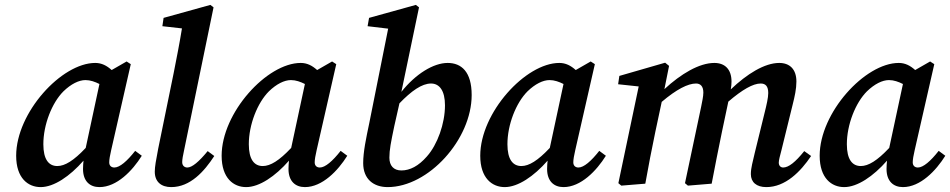

<svg xmlns="http://www.w3.org/2000/svg" viewBox="-20 -750 3880 784"><path d="M157 -161C157 -241 192 -330 239 -377C270 -407 302 -423 329 -423C349 -423 368 -416 386 -407L330 -146C281 -94 245 -72 214 -72C179 -72 157 -99 157 -161ZM386 14C457 14 521 -53 559 -114L532 -134C499 -92 469 -66 447 -66C435 -66 426 -73 426 -87C426 -98 429 -116 434 -137L514 -488L497 -499L436 -464C416 -482 395 -493 369 -493C231 -493 46 -290 46 -114C46 -22 95 14 146 14C200 14 265 -30 321 -94C320 -83 319 -72 319 -60C319 -10 347 14 386 14Z M679 14C757 14 814 -50 855 -113L828 -133C792 -89 764 -66 745 -66C734 -66 724 -73 724 -88C724 -98 727 -116 732 -138L852 -720L839 -730L648 -677L643 -643L723 -634C713 -572 701 -512 689 -451L626 -143C617 -96 612 -69 612 -49C612 -7 639 14 679 14Z M996 -161C996 -241 1031 -330 1078 -377C1109 -407 1141 -423 1168 -423C1188 -423 1207 -416 1225 -407L1169 -146C1120 -94 1084 -72 1053 -72C1018 -72 996 -99 996 -161ZM1225 14C1296 14 1360 -53 1398 -114L1371 -134C1338 -92 1308 -66 1286 -66C1274 -66 1265 -73 1265 -87C1265 -98 1268 -116 1273 -137L1353 -488L1336 -499L1275 -464C1255 -482 1234 -493 1208 -493C1070 -493 885 -290 885 -114C885 -22 934 14 985 14C1039 14 1104 -30 1160 -94C1159 -83 1158 -72 1158 -60C1158 -10 1186 14 1225 14Z M1570 -106C1570 -138 1576 -168 1590 -235L1611 -328C1660 -379 1703 -409 1740 -409C1775 -409 1797 -379 1797 -320C1797 -245 1766 -159 1723 -111C1689 -72 1654 -54 1619 -54C1587 -54 1570 -74 1570 -106ZM1563 14C1730 14 1906 -181 1906 -362C1906 -457 1864 -493 1808 -493C1750 -493 1677 -448 1619 -375L1691 -720L1678 -730L1487 -677L1481 -643L1565 -633L1488 -248C1475 -186 1463 -130 1463 -84C1463 -19 1505 14 1563 14Z M2052 -161C2052 -241 2087 -330 2134 -377C2165 -407 2197 -423 2224 -423C2244 -423 2263 -416 2281 -407L2225 -146C2176 -94 2140 -72 2109 -72C2074 -72 2052 -99 2052 -161ZM2281 14C2352 14 2416 -53 2454 -114L2427 -134C2394 -92 2364 -66 2342 -66C2330 -66 2321 -73 2321 -87C2321 -98 2324 -116 2329 -137L2409 -488L2392 -499L2331 -464C2311 -482 2290 -493 2264 -493C2126 -493 1941 -290 1941 -114C1941 -22 1990 14 2041 14C2095 14 2160 -30 2216 -94C2215 -83 2214 -72 2214 -60C2214 -10 2242 14 2281 14Z M2615 0C2628 -72 2641 -141 2656 -212L2682 -334C2742 -385 2789 -409 2822 -409C2840 -409 2852 -398 2852 -372C2852 -356 2847 -335 2843 -314L2777 -2L2789 8L2886 0C2900 -72 2913 -141 2928 -212L2954 -335C3011 -384 3055 -409 3086 -409C3106 -409 3117 -398 3117 -370C3117 -351 3110 -321 3102 -289L3062 -126C3054 -90 3046 -65 3046 -39C3046 -6 3069 14 3109 14C3187 14 3249 -49 3292 -113L3264 -133C3228 -88 3200 -66 3178 -66C3168 -66 3160 -73 3160 -86C3160 -96 3165 -114 3171 -137L3217 -324C3225 -356 3232 -387 3232 -417C3232 -468 3204 -493 3162 -493C3102 -493 3030 -448 2964 -385C2966 -396 2967 -407 2967 -417C2967 -468 2939 -493 2897 -493C2835 -493 2760 -448 2693 -386L2712 -481L2696 -494L2509 -440L2504 -406L2588 -397L2505 -2L2517 8Z M3438 -161C3438 -241 3473 -330 3520 -377C3551 -407 3583 -423 3610 -423C3630 -423 3649 -416 3667 -407L3611 -146C3562 -94 3526 -72 3495 -72C3460 -72 3438 -99 3438 -161ZM3667 14C3738 14 3802 -53 3840 -114L3813 -134C3780 -92 3750 -66 3728 -66C3716 -66 3707 -73 3707 -87C3707 -98 3710 -116 3715 -137L3795 -488L3778 -499L3717 -464C3697 -482 3676 -493 3650 -493C3512 -493 3327 -290 3327 -114C3327 -22 3376 14 3427 14C3481 14 3546 -30 3602 -94C3601 -83 3600 -72 3600 -60C3600 -10 3628 14 3667 14Z"/></svg>

Font: Source Serif Pro Semibold
Style: Italic
Weight: 600
Italic angle: -12°
Designer: Frank Grießhammer
Foundry: Adobe Systems Incorporated
Version: Version 3.001;hotconv 1.0.111;makeotfexe 2.5.65597